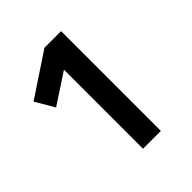

<svg xmlns="http://www.w3.org/2000/svg" viewBox="-184 -779 898 898"><g transform="rotate(-45 265.0 -330.0)"><path d="M40 -518 95 -424 246 -523V0H364V-660H254Z"/></g></svg>

Font: TitilliumText22L
Style: 800 wt
Weight: 800
Designer: Campivisivi
Foundry: Campivisivi
Version: 1.000